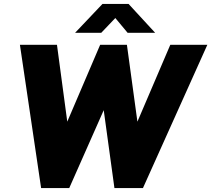

<svg xmlns="http://www.w3.org/2000/svg" viewBox="-20 -949 1066 969"><path d="M187.5 0 80.5 -723H267.5L319.5 -335L485.5 -723H620.5L673.5 -335L839.5 -723H1026.5L701.5 0H557.5L503.5 -393L329.5 0ZM359 -783.5 497 -929H629L763 -783.5H624L562 -858L491 -783.5Z"/></svg>

Font: Public Sans Thin Black
Style: Italic
Weight: 900
Italic angle: -8°
Version: Version 2.001